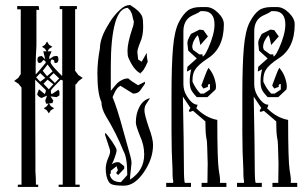

<svg xmlns="http://www.w3.org/2000/svg" viewBox="-20 -739 1201 759"><path d="M168 -484 149 -459 166 -438 188 -457ZM192 -450 175 -433 197 -411 214 -429ZM168 -424 152 -408 173 -386 191 -406ZM139 -450 123 -433 139 -416 159 -431ZM191 -341Q189 -338 188.5 -335Q188 -332 187 -331.5Q186 -331 182 -331L174 -330L181 -319L194 -311L181 -303L173 -291L165 -303L153 -311L165 -319L172 -330L166 -329Q163 -327 161 -333Q159 -339 159 -342L166 -361L145 -352Q140 -352 133.5 -357.5Q127 -363 127 -367L134 -386L157 -367L161 -377V-383L119 -424Q119 -329 119.5 -245.5Q120 -162 120 -115Q120 -68 120 -62Q122 -37 122 -9H131V0H50L51 -9H65V-393L53 -408L36 -419L52 -431L62 -446V-702H48V-715H133L135 -700H124V-559Q121 -510 121 -478V-446H122Q124 -446 161 -491L159 -498L151 -502Q144 -490 136 -490Q128 -490 128 -504Q128 -517 142 -517H143L145 -518L159 -504L151 -537L154 -536H164L158 -546L146 -554L158 -562L166 -575L174 -562L187 -554L174 -546L168 -536H184L175 -515V-505L191 -516L203 -518Q211 -518 211 -504Q211 -490 200 -490Q195 -490 195 -492Q195 -497 194 -500L187 -504Q180 -504 180 -493Q180 -484 217 -447L225 -439Q226 -440 226 -446V-703H216V-715H284V-703H277V-457L278 -458L290 -442L307 -431L291 -419Q290 -417 287 -414L280 -405Q280 -407 278 -405V-9H295V0H212V-9H228V-421L220 -424Q181 -385 181 -381Q181 -367 185 -367L212 -385Q212 -379 213 -379L215 -378V-362L204 -355L180 -358Z M418 -380Q420 -382 430.5 -395Q441 -408 446 -412.5Q451 -417 462.5 -423Q474 -429 487 -429Q500 -417 526 -402L553 -416V-408L534 -381Q525 -369 506 -369L456 -400Q451 -397 447 -393.5Q443 -390 439.5 -384.5Q436 -379 434.5 -376Q433 -373 429.5 -365Q426 -357 425 -355Q443 -312 466 -227L495 -123Q500 -105 500 -95Q500 -90 497 -65.5Q494 -41 494 -34V-29Q550 -65 550 -128Q550 -166 534 -200Q517 -242 517 -255Q517 -291 532 -318Q547 -345 573 -351L558 -328Q551 -318 551 -302Q551 -287 568 -236Q585 -191 585 -166Q585 -111 548.5 -58Q512 -5 470 -5Q431 -5 419 -11.5Q407 -18 401 -43Q398 -57 398 -72Q398 -92 408 -115Q417 -135 415 -143Q414 -146 414 -149L395 -207L397 -214Q399 -212 408.5 -199.5Q418 -187 423.5 -179Q429 -171 435 -160.5Q441 -150 441 -145Q441 -140 438 -130L433 -115Q428 -100 422 -90Q435 -98 445 -98Q447 -98 449 -97.5Q451 -97 452 -97L471 -82V-72L447 -47L439 -55L446 -66L441 -82L418 -64V-54L414 -49Q420 -19 458 -19L483 -47V-52Q483 -116 468 -142Q440 -212 398 -281Q381 -310 381 -336Q365 -368 365 -450Q365 -495 375 -548Q375 -570 385 -596Q392 -616 415 -653Q432 -680 454 -700Q474 -719 492 -719H495Q518 -704 526 -696Q539 -683 542.5 -672Q546 -661 546 -633Q546 -597 534 -571Q523 -544 523 -533L526 -504L540 -495L560 -530Q560 -511 564 -495Q547 -455 535 -451L539 -447Q510 -459 488 -510Q484 -518 484 -538Q484 -569 503 -626Q509 -641 509 -655Q507 -659 505 -669Q503 -679 502 -682Q495 -701 488 -704L486 -708Q452 -708 435 -648Q418 -586 418 -477Z M758 -355Q740 -374 735 -385.5Q730 -397 730 -418Q730 -440 736 -465L719 -456L721 -475L758 -508L724 -539L721 -566V-570Q721 -576 723.5 -582.5Q726 -589 730 -596Q734 -603 735 -605L769 -622L784 -620L802 -595L772 -561L770 -571Q766 -593 761 -600Q740 -576 740 -552L743 -542L768 -524H781Q780 -517 781.5 -516Q783 -515 787 -520Q793 -526 803 -548Q828 -604 828 -642Q828 -695 783 -695H773Q766 -689 752 -683Q738 -677 732 -673Q705 -655 705 -615V-407Q705 -382 717 -362Q739 -325 761 -325Q760 -319 756 -311Q794 -273 839 -265Q839 -104 845 -66Q850 -38 850 -27Q850 -19 849 -16H875V0H777V-16H800Q801 -61 801 -93Q799 -143 799 -160Q799 -181 795 -198Q792 -217 792 -259L743 -301L732 -297Q728 -297 727 -299Q726 -301 727.5 -304Q729 -307 730.5 -309Q732 -311 733 -312L703 -357Q707 -157 707 -83Q707 -21 711 -16H735V0H637V-16H664Q665 -19 665 -21L663 -34Q662 -41 662 -69Q658 -138 658 -219V-360Q658 -484 664 -551Q670 -620 688 -653Q704 -683 722 -697Q740 -711 772 -711H796Q819 -711 842 -688.5Q865 -666 865 -643Q865 -548 801 -508Q763 -483 751 -463Q741 -447 741 -423V-416Q754 -387 772 -369H786L810 -385V-406Q808 -408 805 -406Q802 -404 801.5 -401Q801 -398 803 -396L784 -389L776 -401Q778 -406 788 -433.5Q798 -461 804 -471Q827 -445 833 -407Q835 -394 832 -385L800 -355Z M1038 -355Q1020 -374 1015 -385.5Q1010 -397 1010 -418Q1010 -440 1016 -465L999 -456L1001 -475L1038 -508L1004 -539L1001 -566V-570Q1001 -576 1003.5 -582.5Q1006 -589 1010 -596Q1014 -603 1015 -605L1049 -622L1064 -620L1082 -595L1052 -561L1050 -571Q1046 -593 1041 -600Q1020 -576 1020 -552L1023 -542L1048 -524H1061Q1060 -517 1061.5 -516Q1063 -515 1067 -520Q1073 -526 1083 -548Q1108 -604 1108 -642Q1108 -695 1063 -695H1053Q1046 -689 1032 -683Q1018 -677 1012 -673Q985 -655 985 -615V-407Q985 -382 997 -362Q1019 -325 1041 -325Q1040 -319 1036 -311Q1074 -273 1119 -265Q1119 -104 1125 -66Q1130 -38 1130 -27Q1130 -19 1129 -16H1155V0H1057V-16H1080Q1081 -61 1081 -93Q1079 -143 1079 -160Q1079 -181 1075 -198Q1072 -217 1072 -259L1023 -301L1012 -297Q1008 -297 1007 -299Q1006 -301 1007.5 -304Q1009 -307 1010.5 -309Q1012 -311 1013 -312L983 -357Q987 -157 987 -83Q987 -21 991 -16H1015V0H917V-16H944Q945 -19 945 -21L943 -34Q942 -41 942 -69Q938 -138 938 -219V-360Q938 -484 944 -551Q950 -620 968 -653Q984 -683 1002 -697Q1020 -711 1052 -711H1076Q1099 -711 1122 -688.5Q1145 -666 1145 -643Q1145 -548 1081 -508Q1043 -483 1031 -463Q1021 -447 1021 -423V-416Q1034 -387 1052 -369H1066L1090 -385V-406Q1088 -408 1085 -406Q1082 -404 1081.5 -401Q1081 -398 1083 -396L1064 -389L1056 -401Q1058 -406 1068 -433.5Q1078 -461 1084 -471Q1107 -445 1113 -407Q1115 -394 1112 -385L1080 -355Z"/></svg>

Font: Bukvitsa
Style: Regular
Weight: 500
Foundry: Ponomar Technologies, Inc.
Version: Version 1.1